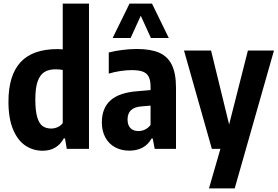

<svg xmlns="http://www.w3.org/2000/svg" viewBox="-20 -828 1544 1068"><path d="M27 -262.5Q27 -408.5 94 -481.8Q161 -555 301 -555Q315.5 -555 329 -553.5V-808H475V0H351.5L341.5 -58H334.5Q318 -26 288.2 -7.8Q258.5 10.5 217.5 10.5Q164.5 10.5 121.5 -18Q78.5 -46.5 52.8 -107.8Q27 -169 27 -262.5ZM329 -143.5V-439Q309 -442.5 289 -442.5Q251 -442.5 226.5 -427Q202 -411.5 189.2 -374.8Q176.5 -338 176.5 -275.5Q176.5 -211.5 187.2 -175.8Q198 -140 217.2 -126.5Q236.5 -113 265 -113Q283.5 -113 301 -121Q318.5 -129 329 -143.5Z M959 -339V0H840.5L829.5 -57.5H823Q804 -23 772.2 -6.5Q740.5 10 699.5 10Q654.5 10 619.8 -9Q585 -28 565.8 -63.8Q546.5 -99.5 546.5 -147Q546.5 -226.5 595 -270Q643.5 -313.5 748.5 -321L817.5 -327V-345.5Q817.5 -381 807.2 -401Q797 -421 774.5 -429.5Q752 -438 713 -438Q683.5 -438 649.8 -433Q616 -428 585 -418.5V-536Q619 -545 661 -550.2Q703 -555.5 741 -555.5Q818 -555.5 865.5 -534.8Q913 -514 936 -466.8Q959 -419.5 959 -339ZM817.5 -133V-240.5L765.5 -236Q727.5 -233 708.5 -214.8Q689.5 -196.5 689.5 -164Q689.5 -132 705.5 -115.5Q721.5 -99 750 -99Q768.5 -99 786 -107Q803.5 -115 817.5 -133ZM919 -616.5H819.5L763 -740.5L706.5 -616.5H606.5L700.5 -808H825.5Z M1359 -547H1504L1285.5 220H1142.5L1206 0H1158.5L1003.5 -547H1154L1254.5 -135.5Z"/></svg>

Font: Encode Sans Condensed
Style: Bold
Weight: 700
Width: 3
Designer: Multiple Designers
Foundry: Impallari Type
Version: Version 2.000